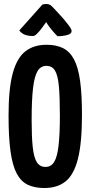

<svg xmlns="http://www.w3.org/2000/svg" viewBox="-20 -935 455 965"><path d="M203 10Q155 10 120.5 -6Q86 -22 64.5 -62Q43 -102 33 -173Q23 -244 23 -354Q23 -489 44 -566.5Q65 -644 107.5 -677Q150 -710 214 -710Q263 -710 297 -693Q331 -676 352 -636.5Q373 -597 382.5 -529Q392 -461 392 -358Q392 -218 372 -138Q352 -58 310.5 -24Q269 10 203 10ZM209 -96Q237 -96 252.5 -121.5Q268 -147 274.5 -204.5Q281 -262 281 -354Q281 -446 276 -501Q271 -556 256.5 -580Q242 -604 213 -604Q185 -604 169 -578Q153 -552 146 -492Q139 -432 139 -331Q139 -248 144.5 -196Q150 -144 165 -120Q180 -96 209 -96ZM269 -753Q269 -753 262.5 -759.5Q256 -766 247 -776.5Q238 -787 228.5 -799.5Q219 -812 212 -824Q212 -824 205 -814Q198 -804 187 -789.5Q176 -775 165 -764.5Q154 -754 146 -754Q122 -754 105 -760.5Q88 -767 77 -782L193 -912Q203 -915 213 -915Q221 -915 228.5 -912Q236 -909 242 -902Q242 -902 257 -886.5Q272 -871 291 -849.5Q310 -828 325 -808Q340 -788 340 -779Q340 -765 318 -759Q296 -753 269 -753Z"/></svg>

Font: Yanone Kaffeesatz SemiBold
Style: Regular
Weight: 600
Designer: Yanone (Cyrillic: Daniel Pouzeot, Huerta Tipografica, and Cyreal)
Foundry: Yanone
Version: Version 2.003